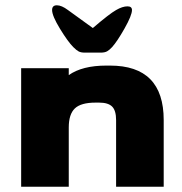

<svg xmlns="http://www.w3.org/2000/svg" viewBox="-20 -706 689 726"><path d="M599 -252V0H419V-252Q419 -288 404 -303Q389 -318 355 -318H341Q286 -318 263 -296Q240 -274 240 -224V0H60V-448H240V-422Q291 -458 382 -458H396Q599 -458 599 -252ZM195 -686Q213 -686 237 -668L331 -600Q394 -654 419 -668Q443 -682 462 -682Q479 -682 479 -668Q479 -648 451 -598.5Q423 -549 404 -528Q394 -517 385 -512Q376 -507 361 -507H301Q286 -507 277.5 -511.5Q269 -516 257 -528Q237 -548 207 -597Q177 -646 177 -668Q177 -686 195 -686Z"/></svg>

Font: Dashboard
Style: Regular
Weight: 400
Designer: jaiki
Version: Version 1.000